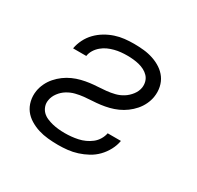

<svg xmlns="http://www.w3.org/2000/svg" viewBox="-121 -669 842 819"><g transform="rotate(30 300.0 -260.0)"><path d="M254 8Q229 8 204 5.5Q179 3 156.5 -4Q134 -11 113.5 -23.5Q93 -36 79.5 -54Q66 -72 60.5 -96Q55 -120 59 -145Q62 -164 71 -183Q80 -202 94 -218Q108 -234 125 -246.5Q142 -259 161 -267.5Q180 -276 200 -281Q220 -286 239.5 -288.5Q259 -291 278.5 -292Q298 -293 318 -295Q338 -297 358 -302Q378 -307 395.5 -318Q413 -329 426.5 -346.5Q440 -364 443 -384Q445 -399 441 -413Q437 -427 427.5 -437Q418 -447 405.5 -453.5Q393 -460 379 -463.5Q365 -467 350 -468.5Q335 -470 320 -470Q305 -470 289.5 -468.5Q274 -467 258.5 -463Q243 -459 228.5 -452.5Q214 -446 201 -435Q188 -424 179.5 -410Q171 -396 169 -381H104Q104 -381 104 -381Q104 -381 104 -381Q108 -404 119 -426Q130 -448 147 -465.5Q164 -483 185 -495.5Q206 -508 228.5 -515.5Q251 -523 274 -525.5Q297 -528 320 -528Q344 -528 368 -525.5Q392 -523 414.5 -515.5Q437 -508 456 -495.5Q475 -483 488 -465Q501 -447 506 -423.5Q511 -400 507 -375Q504 -356 495 -337Q486 -318 472 -302Q458 -286 441 -273.5Q424 -261 405 -252.5Q386 -244 366 -239Q346 -234 326.5 -231.5Q307 -229 287 -228Q267 -227 247.5 -225Q228 -223 208 -218Q188 -213 170 -202Q152 -191 139 -173.5Q126 -156 123 -137Q120 -121 125 -106.5Q130 -92 140 -82Q150 -72 164 -66Q178 -60 192.5 -56.5Q207 -53 222.5 -51.5Q238 -50 254 -50Q269 -50 285 -51.5Q301 -53 317.5 -56.5Q334 -60 349.5 -67Q365 -74 378.5 -84.5Q392 -95 401 -110Q410 -125 413 -141H478Q478 -141 478 -140.5Q478 -140 478 -140Q474 -117 462 -94.5Q450 -72 432.5 -54Q415 -36 393 -24Q371 -12 347.5 -4.5Q324 3 300.5 5.5Q277 8 254 8Z"/></g></svg>

Font: Iosevka SS04 Lt Ex Obl
Style: Regular
Weight: 300
Width: 7
Italic angle: -9°
Monospace: yes
Designer: Belleve Invis
Foundry: Belleve Invis
Version: Version 19.0.0; ttfautohint (v1.8.4)